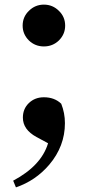

<svg xmlns="http://www.w3.org/2000/svg" viewBox="-20 -586 380 831"><path d="M105 -411Q78 -438 78 -475Q78 -513 105 -539Q132 -566 170 -566Q208 -566 235 -539Q262 -513 262 -475Q262 -438 235 -411Q208 -385 170 -385Q132 -385 105 -411ZM138 7Q79 -25 79 -77Q79 -115 105 -140Q131 -165 170 -165Q216 -165 245 -137Q261 -97 261 -53Q261 47 193 127Q134 196 49 225L37 196Q159 131 188 34Z"/></svg>

Font: Source Han Serif CN Heavy
Style: Regular
Weight: 900
Designer: Ryoko NISHIZUKA  (kana & ideographs); Frank Grießhammer (Latin, Greek & Cyrillic); Wenlong ZHANG  (bopomofo); Sandoll Co
Foundry: Adobe Systems Incorporated
Version: Version 1.000;PS 1;hotconv 16.6.53;makeotf.lib2.5.65590